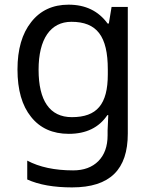

<svg xmlns="http://www.w3.org/2000/svg" viewBox="-20 -566 655 826"><path d="M442.9 16.1C442.9 63.5 429.7 100.1 403.3 127C376.5 153.8 340.3 167 294.9 167C215.3 167 149.4 152.8 97.2 125V206.1C147.5 229 211.9 240.2 290 240.2C454.1 240.2 529.8 162.6 529.8 8.8V-536.1H460L448.2 -464.8H442.9C403.3 -519 347.7 -545.9 274.9 -545.9C207 -545.9 153.3 -521 114.3 -471.2C74.7 -421.4 55.2 -353.5 55.2 -267.1C55.2 -179.2 74.7 -111.3 113.8 -63C152.3 -14.6 206.5 9.8 275.9 9.8C350.6 9.8 405.8 -17.1 441.9 -70.8H445.8L442.9 -4.9ZM289.1 -62C193.8 -62 146 -133.3 146 -266.1C146 -398.4 197.3 -472.2 287.1 -472.2C397 -472.2 443.8 -410.2 443.8 -267.1V-246.1C443.8 -117.2 397 -62 289.1 -62Z"/></svg>

Font: Noto Reveo Sans
Style: Regular
Weight: 400
Designer: Monotype Design team
Foundry: Monotype Imaging Inc.
Version: Version 1.04